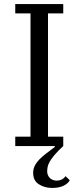

<svg xmlns="http://www.w3.org/2000/svg" viewBox="-20 -718 386 944"><path d="M236 206Q199 206 171 188Q143 170 143 132Q143 113 151 97Q159 81 173 66.5Q187 52 206.5 37Q226 22 250 4L249 0H55V-46H130V-652H55V-698H291V-652H216V-46H291V0Q264 25 248 44Q232 63 224 77.5Q216 92 214 103.5Q212 115 212 124Q212 144 225 157Q238 170 258 170Q273 170 284.5 164Q296 158 302 148L323 168Q315 184 293 195Q271 206 236 206Z"/></svg>

Font: IBM Plex Serif
Style: Regular
Weight: 400
Designer: Mike Abbink, Paul van der Laan, Pieter van Rosmalen
Foundry: Bold Monday
Version: Version 3.001